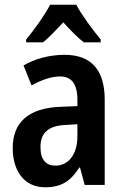

<svg xmlns="http://www.w3.org/2000/svg" viewBox="-20 -786 527 816"><path d="M304 -766H193C172 -724 125 -659 91 -618V-606H163C188 -626 217 -657 249 -691C280 -657 308 -628 336 -606H408V-618C372 -662 328 -721 304 -766ZM255 -553C188 -553 129 -536 80 -508L114 -423C158 -447 198 -461 235 -461C284 -461 309 -430 309 -361V-335L236 -332C104 -327 34 -268 34 -157C34 -62 81 10 172 10C241 10 281 -17 317 -74H320L340 0H425V-363C425 -488 368 -553 255 -553ZM260 -255 309 -258V-208C309 -128 270 -82 215 -82C176 -82 152 -107 152 -161C152 -220 184 -252 260 -255Z"/></svg>

Font: Noto Sans Khmer Condensed SemiBold
Style: Regular
Weight: 600
Width: 3
Designer: Danh Hong and the Monotype Design Team
Foundry: Monotype Imaging Inc.
Version: Version 2.004